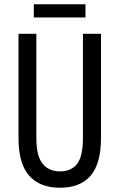

<svg xmlns="http://www.w3.org/2000/svg" viewBox="-20 -873 562 903"><path d="M455 -224Q455 -103 406 -46.5Q357 10 262 10Q167 10 117 -47Q67 -104 67 -223V-714H151V-222Q151 -140 180 -103.5Q209 -67 262 -67Q316 -67 343 -103Q370 -139 370 -223V-714H455ZM382 -853V-791H139V-853Z"/></svg>

Font: Noto Sans Khmer UI ExtraCondensed
Style: Regular
Weight: 400
Width: 2
Designer: Danh Hong and the Monotype Design Team
Foundry: Monotype Imaging Inc.
Version: Version 2.002; ttfautohint (v1.8.4.7-5d5b)